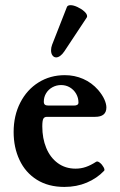

<svg xmlns="http://www.w3.org/2000/svg" viewBox="-20 -718 467 749"><path d="M33.2 -203.1Q33.2 -267.1 59.1 -317.6Q85 -368.2 130.4 -396.5Q175.8 -424.8 232.9 -424.8Q271 -424.8 304.4 -410.2Q337.9 -395.5 362.8 -367.2Q379.4 -347.7 387.2 -330.1Q395 -312.5 395 -298.8Q395 -262.2 351.1 -262.2H163.1Q153.3 -262.2 149.2 -255.1Q145 -248 145 -224.6Q145 -178.2 160.4 -140.9Q175.8 -103.5 205.3 -81.8Q234.9 -60.1 274.9 -60.1Q295.9 -60.1 314.9 -66.7Q334 -73.2 355 -86.9Q360.4 -90.3 369.4 -83.3Q378.4 -76.2 384 -65.9Q389.6 -55.7 386.2 -51.8Q358.4 -22.5 318.6 -5.6Q278.8 11.2 231 11.2Q168.5 11.2 123.8 -16.8Q79.1 -44.9 56.2 -93.8Q33.2 -142.6 33.2 -203.1ZM268.1 -306.2Q286.1 -306.2 286.1 -317.9Q286.1 -336.4 277.1 -352.1Q268.1 -367.7 252.7 -377Q237.3 -386.2 218.3 -386.2Q200.2 -386.2 184.6 -377.7Q168.9 -369.1 159.9 -354.2Q150.9 -339.4 150.9 -321.3Q150.9 -313.5 155 -309.8Q159.2 -306.2 168.9 -306.2ZM231 -517.6Q223.1 -505.9 214.8 -500Q206.5 -494.1 199.2 -494.1Q190.4 -494.1 184.8 -501.7Q179.2 -509.3 179.2 -521.5Q179.2 -532.7 183.1 -543L240.7 -689.9Q243.2 -697.8 255.4 -697.8Q266.6 -697.8 282 -690.7Q297.4 -683.6 308.6 -673.6Q319.8 -663.6 319.8 -654.8Q319.8 -651.4 317.9 -648.9Z"/></svg>

Font: JuniusX
Style: Bold
Weight: 700
Designer: Peter S. Baker
Foundry: Briery Creek Software
Version: Version 1.004